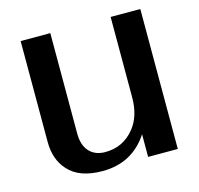

<svg xmlns="http://www.w3.org/2000/svg" viewBox="-108 -852 1011 977"><g transform="rotate(-15 398.0 -363.5)"><path d="M713.4 0H557.1V-119.1Q472.2 9.8 315.9 9.8Q193.4 9.8 135.7 -55.2Q83 -112.8 83 -205.6V-737.3H239.3V-208.5Q239.3 -147.5 269 -114.3Q299.8 -80.1 353.5 -80.1Q447.8 -80.1 507.3 -153.3Q557.1 -214.4 557.1 -314.5V-737.3H713.4Z"/></g></svg>

Font: Klaudia
Style: Bold
Weight: 700
Designer: Wojciech Kalinowski "wmk69" (wmk69@o2.pl)
Foundry: Wojciech Kalinowski "wmk69" (wmk69@o2.pl)
Version: Version 3.1.0; 2021-05-10